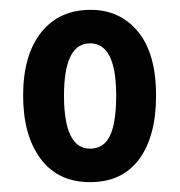

<svg xmlns="http://www.w3.org/2000/svg" viewBox="-20 -742 366 390"><path d="M297 -548Q297 -465 262.5 -418.5Q228 -372 163 -372Q98 -372 62.5 -419.5Q27 -467 27 -548Q27 -630 63.5 -676Q100 -722 164 -722Q224 -722 260.5 -677.5Q297 -633 297 -548ZM110 -548Q110 -440 163 -440Q191 -440 203.5 -466.5Q216 -493 216 -548Q216 -654 163 -654Q110 -654 110 -548Z"/></svg>

Font: Noto Sans Sinhala ExtraCondensed SemiBold
Style: Regular
Weight: 600
Width: 2
Designer: Jelle Bosma - Monotype Design Team
Foundry: Monotype Imaging Inc.
Version: Version 2.006; ttfautohint (v1.8.4.7-5d5b)